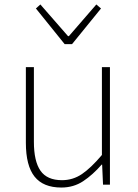

<svg xmlns="http://www.w3.org/2000/svg" viewBox="-20 -828 617 861"><path d="M255 13Q174 13 135 -36Q96 -85 96 -188V-527H132V-192Q132 -105 161.5 -62.5Q191 -20 258 -20Q307 -20 347.5 -47.5Q388 -75 437 -133V-527H473V0H442L438 -90H436Q396 -44 353 -15.5Q310 13 255 13ZM270 -630 141 -790 161 -808 285 -666H289L412 -808L433 -790L303 -630Z"/></svg>

Font: Shanggu Sans SC VF
Style: Regular
Weight: 250
Designer: GuiWonder
Version: Version 1.021